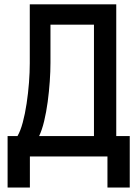

<svg xmlns="http://www.w3.org/2000/svg" viewBox="-20 -713 626 875"><path d="M14.6 141.6V-92.8H59.6Q73.2 -115.7 83.7 -154.8Q94.2 -193.8 101.3 -241.2Q108.4 -288.6 112.1 -336.4Q115.7 -384.3 115.7 -424.3V-693.4H509.8V-92.8H571.3V141.6H469.7V0H116.2V141.6ZM408.2 -92.8V-600.6H210V-427.2Q210 -388.2 206.8 -341.8Q203.6 -295.4 197.3 -248.5Q190.9 -201.7 181.2 -160.9Q171.4 -120.1 158.2 -92.8Z"/></svg>

Font: CaskaydiaCove NFP
Style: Regular
Weight: 400
Designer: Aaron Bell
Foundry: Saja Typeworks
Version: Version 2111.001; VTT 6.35;Nerd Fonts 3.1.1